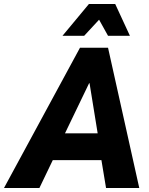

<svg xmlns="http://www.w3.org/2000/svg" viewBox="-73 -945 747 965"><path d="M-53 0 329 -705H470L627 0H460L427 -199L475 -140H140L221 -200L125 0ZM375 -527 232 -230 216 -275H441L425 -231L377 -527ZM241 -765 374 -925H506L580 -765H470L425 -846L350 -765Z"/></svg>

Font: Nunito Sans 10pt Condensed Black
Style: Italic
Weight: 900
Width: 3
Italic angle: -9°
Designer: Vernon Adams
Foundry: Vernon Adams
Version: Version 3.101;gftools[0.9.27]